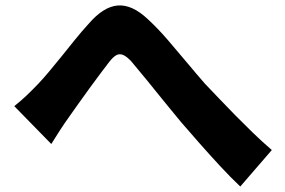

<svg xmlns="http://www.w3.org/2000/svg" viewBox="-20 -691 1040 700"><path d="M32 -304Q56 -323 76.5 -342.5Q97 -362 120 -386Q137 -404 158.5 -429.5Q180 -455 204.5 -485.5Q229 -516 254 -547Q279 -578 303 -604Q357 -667 409.5 -671Q462 -675 519 -621Q555 -588 592 -545Q629 -502 664 -460Q699 -418 727 -386Q752 -360 779.5 -331Q807 -302 837.5 -271Q868 -240 901 -208Q934 -176 971 -144L856 -11Q821 -44 783 -85Q745 -126 708 -168Q671 -210 640 -246Q609 -283 576 -324Q543 -365 512 -403Q481 -441 458 -468Q441 -486 428 -491Q415 -496 403.5 -489.5Q392 -483 378 -465Q364 -447 345 -421.5Q326 -396 305.5 -368Q285 -340 266 -313Q247 -286 232 -265Q214 -240 197 -213.5Q180 -187 167 -166Z"/></svg>

Font: Noto Sans JP ExtraBold
Style: Regular
Weight: 800
Designer: Ryoko NISHIZUKA  (kana, bopomofo & ideographs); Paul D. Hunt (Latin, Greek & Cyrillic); Sandoll Communications , Soo-you
Foundry: Adobe
Version: Version 2.004-H2;hotconv 1.0.118;makeotfexe 2.5.65603